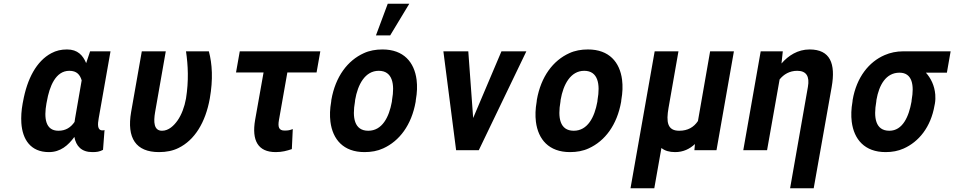

<svg xmlns="http://www.w3.org/2000/svg" viewBox="-20 -802 5095 1025"><path d="M338 -538C307 -538 280 -532 254 -518C175 -476 125 -382 103 -260L101 -250C94 -212 92 -177 94 -145C100 -58 143 10 241 10C303 10 344 -26 377 -71C386 -22 415 10 473 10C496 10 511 8 530 -2L538 -108C535 -106 531 -106 527 -106C499 -106 501 -138 507 -171L570 -528H461L440 -465C423 -506 395 -538 338 -538ZM416 -373 381 -171C380 -164 379 -158 378 -151C358 -122 331 -104 292 -104C222 -104 214 -172 228 -250L230 -260C244 -341 277 -424 350 -424C390 -424 407 -403 416 -373Z M829 10C868 10 903 3 933 -12C1019 -54 1077 -148 1100 -276C1118 -378 1113 -461 1095 -528H973C984 -453 988 -371 973 -276C965 -231 949 -189 928 -159C909 -132 881 -104 845 -104C801 -104 799 -151 808 -203L865 -528H737L680 -204C656 -65 705 10 829 10Z M1452 10C1486 10 1511 3 1538 -6L1543 -113C1527 -107 1519 -105 1499 -105C1468 -105 1463 -125 1469 -160L1514 -415H1670L1690 -528H1260L1240 -415H1387L1342 -162C1323 -52 1357 10 1452 10Z M1749 -269 1748 -259C1741 -220 1740 -185 1744 -152C1756 -58 1813 10 1926 10C1962 10 1996 4 2026 -10C2112 -49 2177 -134 2199 -259L2200 -269C2207 -308 2208 -343 2204 -376C2192 -470 2135 -538 2022 -538C1986 -538 1952 -532 1922 -518C1836 -479 1771 -394 1749 -269ZM2073 -269 2072 -259C2057 -176 2020 -104 1946 -104C1871 -104 1860 -175 1875 -259L1876 -269C1890 -351 1929 -424 2002 -424C2076 -424 2088 -352 2073 -269ZM2050 -782 1987 -613H2063L2165 -782Z M2506 -172 2480 -528H2347L2415 0H2536L2790 -528H2657Z M2846 -269 2845 -259C2838 -220 2837 -185 2841 -152C2853 -58 2910 10 3023 10C3059 10 3093 4 3123 -10C3209 -49 3274 -134 3296 -259L3297 -269C3304 -308 3305 -343 3301 -376C3289 -470 3232 -538 3119 -538C3083 -538 3049 -532 3019 -518C2933 -479 2868 -394 2846 -269ZM3170 -269 3169 -259C3154 -176 3117 -104 3043 -104C2968 -104 2957 -175 2972 -259L2973 -269C2987 -351 3026 -424 3099 -424C3173 -424 3185 -352 3170 -269Z M3690 -33 3687 0H3805L3898 -528H3771L3706 -156C3684 -123 3652 -104 3606 -104C3542 -104 3536 -152 3549 -226L3602 -528H3475L3346 203H3473L3511 -12C3529 3 3554 10 3584 10C3628 10 3662 -7 3690 -33Z M4236 -424C4285 -424 4303 -394 4293 -338L4198 203H4324L4420 -338C4442 -463 4412 -538 4302 -538C4239 -538 4188 -505 4152 -463L4159 -528H4041L3948 0H4075L4142 -378C4164 -405 4195 -424 4236 -424Z M5035 -414 5055 -528H4802C4766 -528 4733 -521 4703 -508C4619 -472 4553 -390 4532 -269L4531 -259C4524 -220 4523 -185 4527 -152C4539 -58 4596 10 4708 10C4743 10 4775 4 4804 -9C4885 -45 4949 -123 4969 -239L4971 -249C4974 -266 4974 -282 4973 -297C4969 -346 4949 -385 4923 -414ZM4782 -414C4851 -414 4861 -346 4847 -269L4846 -259C4832 -180 4799 -104 4728 -104C4653 -104 4643 -175 4658 -259L4659 -269C4673 -349 4710 -414 4782 -414Z"/></svg>

Font: Asimov
Style: NarIt
Weight: 500
Designer: Google
Version: Version 2.000980; 2014